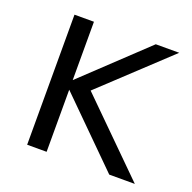

<svg xmlns="http://www.w3.org/2000/svg" viewBox="-94 -583 678 677"><g transform="rotate(20 244.5 -244.0)"><path d="M75 0V-488H148V-269L380 -488H468L220 -256L479 0H383L148 -233V0Z"/></g></svg>

Font: Red Hat Text
Style: Regular
Weight: 400
Designer: Pentagram, MCKL
Foundry: MCKL
Version: Version 1.030